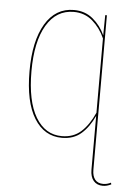

<svg xmlns="http://www.w3.org/2000/svg" viewBox="-52 -569 569 803"><g transform="rotate(5 232.5 -167.0)"><path d="M445 185Q427 194 410 194Q385 194 371 177.5Q357 161 357 131V-95Q335 -47 303 -19Q271 9 222 9Q148 9 105.5 -59.5Q63 -128 63 -257Q63 -384 106 -456Q149 -528 226 -528Q273 -528 306 -500.5Q339 -473 357 -433L358 -518H365V131Q365 157 376.5 171.5Q388 186 411 186Q427 186 443 178ZM357 -108V-420Q338 -463 305 -491.5Q272 -520 226 -520Q153 -520 112 -451Q71 -382 71 -258Q71 -132 111 -65Q151 2 221 2Q269 2 301 -26.5Q333 -55 357 -108Z"/></g></svg>

Font: Fira Sans Compressed Eight
Style: Regular
Weight: 100
Width: 1
Designer: bBox Type GmbH & Carrois Corporate GbR & Edenspiekermann AG
Foundry: bBox Type GmbH & Carrois Corporate GbR & Edenspiekermann AG
Version: Version 4.301